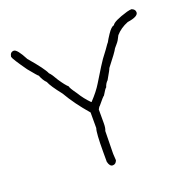

<svg xmlns="http://www.w3.org/2000/svg" viewBox="-120 -803 900 903"><g transform="rotate(-20 330.5 -351.0)"><path d="M470.7 -569.8Q475.6 -580.1 491.2 -603.5Q511.2 -633.8 524.4 -634.8Q532.2 -652.3 604.5 -673.8Q620.1 -677.7 627.9 -677.7Q645.5 -671.4 645.5 -656.2Q645.5 -634.8 590.8 -627Q552.2 -611.8 528.3 -584Q517.1 -559.6 506.3 -547.9Q500 -540 492.2 -531.2Q484.9 -515.6 435.5 -453.1Q435.5 -449.2 408.2 -402.3Q396 -391.1 390.6 -373Q385.3 -370.6 367.2 -339.8Q363.8 -339.8 332 -300.8Q329.6 -300.8 322.3 -287.1V-218.8Q322.3 -193.4 316.4 -181.6Q314.5 -114.3 314.5 -76.2V-66.4Q314.5 -55.2 316.4 -35.2Q310.1 -17.6 294.9 -17.6Q279.3 -17.6 273.4 -43V-91.8Q273.4 -188.5 281.2 -209V-287.1Q225.6 -350.6 187.5 -416Q146 -468.3 136.7 -492.2Q122.1 -505.9 111.3 -533.2Q108.4 -533.2 70.3 -580.1Q21.5 -648.9 19.5 -660.2V-662.1Q22.9 -683.6 41 -683.6Q57.6 -683.6 87.9 -625Q149.4 -553.7 160.2 -527.3Q170.9 -517.6 189.5 -484.4Q212.9 -449.2 226.6 -437.5Q226.6 -429.7 252 -394.5Q272.5 -360.4 300.8 -332H302.7Q338.9 -370.1 359.4 -404.3Q412.1 -491.2 421.9 -503.9Q456.1 -548.8 464.4 -562Q466.8 -564.9 470.7 -569.8Z"/></g></svg>

Font: CEF Fonts CJK
Style: Regular
Weight: 400
Designer: PartyBoss (派对大魔王)
Version: Release 2.25